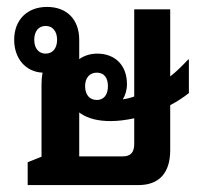

<svg xmlns="http://www.w3.org/2000/svg" viewBox="-20 -535 582 555"><path d="M60 0H380C440 0 472 -35 472 -101V-231C493 -242 511 -254 526 -266V-363H524C508 -346 491 -329 472 -314V-508H368V-256C357 -252 345 -249 335 -248C342 -259 347 -274 347 -292C347 -345 314 -380 261 -380C241 -380 223 -374 209 -364V-420C209 -479 173 -515 116 -515C59 -515 21 -478 21 -420C21 -365 55 -327 103 -325C101 -314 100 -304 100 -292V-82L60 -66ZM112 -380C92 -380 79 -395 79 -420C79 -444 91 -460 112 -460C132 -460 145 -445 145 -420C145 -395 132 -380 112 -380ZM260 -246C239 -246 226 -261 226 -286C226 -310 239 -325 260 -325C280 -325 292 -311 292 -286C292 -261 280 -246 260 -246ZM300 -185C321 -185 344 -188 368 -193V-119C368 -95 358 -83 335 -83H209V-210C211 -209 212 -208 213 -207C235 -192 264 -185 300 -185Z"/></svg>

Font: Noto Sans Thai Looped UI Narrow Medium
Style: Regular
Weight: 500
Width: 4
Designer: Cadson Demak Team
Foundry: Cadson Demak Co., Ltd.
Version: Version 1.000